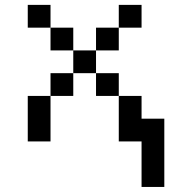

<svg xmlns="http://www.w3.org/2000/svg" viewBox="-20 -565 676 767"><path d="M545.5 0V181.8H636.4V-90.9H545.5V-181.8H454.5V0ZM90.9 -545.5V-454.5H181.8V-545.5ZM454.5 -545.5V-454.5H545.5V-545.5ZM90.9 -181.8V0H181.8V-181.8ZM363.6 -454.5V-363.6H454.5V-454.5ZM181.8 -454.5V-363.6H272.7V-454.5ZM272.7 -363.6V-272.7H363.6V-363.6ZM181.8 -272.7V-181.8H272.7V-272.7ZM363.6 -272.7V-181.8H454.5V-272.7Z"/></svg>

Font: Departure Mono
Style: Regular
Weight: 400
Monospace: yes
Designer: Helena Zhang
Version: Version 1.500;Glyphs 3.3.1 (3343)